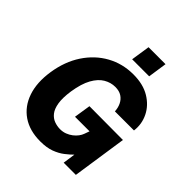

<svg xmlns="http://www.w3.org/2000/svg" viewBox="-249 -1089 1259 1259"><g transform="rotate(45 381.0 -459.5)"><path d="M332.5 10Q233 10 166 -36Q99 -82 70.8 -165Q42.5 -248 59.5 -359Q77 -473 132.5 -557Q188 -641 271 -687Q354 -733 454.5 -733Q544.5 -733 605.8 -696.2Q667 -659.5 696 -600.5Q725 -541.5 716.5 -475.5H539.5Q538 -507.5 525.2 -533.8Q512.5 -560 488.8 -575.5Q465 -591 428.5 -591Q387 -591 349.5 -569Q312 -547 284.2 -497.2Q256.5 -447.5 243.5 -364Q233.5 -295 240.8 -251Q248 -207 267.5 -182.5Q287 -158 313.8 -148.2Q340.5 -138.5 368 -138.5Q393.5 -138.5 415.5 -147Q437.5 -155.5 455 -169Q472.5 -182.5 484.5 -198.5Q496.5 -214.5 502 -230.5L514.5 -265.5H379.5L397.5 -381.5L709.5 -380L653 0H540L552.5 -87Q531 -65.5 502 -43Q473 -20.5 432 -5.2Q391 10 332.5 10ZM378 -797 398 -929H555.5L536 -797Z"/></g></svg>

Font: Public Sans Thin ExtraBold
Style: Italic
Weight: 800
Italic angle: -8°
Version: Version 2.001